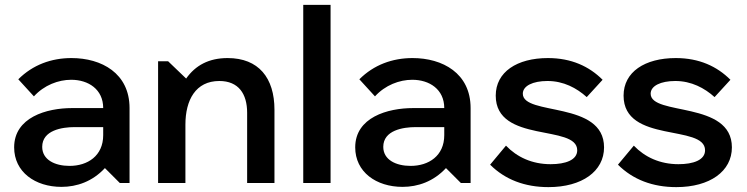

<svg xmlns="http://www.w3.org/2000/svg" viewBox="-20 -750 3060 787"><path d="M232 16C295 16 359 -6 410 -61L471 0H511V-307C511 -450 396 -512 273 -512C190 -512 114 -484 55 -425L119 -355C161 -401 219 -423 272 -423C342 -423 403 -384 403 -307H275C171 -307 38 -269 38 -146C38 -45 124 16 232 16ZM265 -70C205 -70 153 -95 153 -148C153 -216 234 -229 286 -229H403V-196C403 -111 339 -70 265 -70Z M628 0H740V-239C740 -340 782 -418 879 -418C958 -418 993 -365 993 -288V0H1105V-300C1105 -431 1040 -512 913 -512C836 -512 781 -482 743 -428L669 -499H628Z M1223 0H1335V-730H1223Z M1630 16C1693 16 1757 -6 1808 -61L1869 0H1909V-307C1909 -450 1794 -512 1671 -512C1588 -512 1512 -484 1453 -425L1517 -355C1559 -401 1617 -423 1670 -423C1740 -423 1801 -384 1801 -307H1673C1569 -307 1436 -269 1436 -146C1436 -45 1522 16 1630 16ZM1663 -70C1603 -70 1551 -95 1551 -148C1551 -216 1632 -229 1684 -229H1801V-196C1801 -111 1737 -70 1663 -70Z M2228 17C2366 17 2456 -48 2456 -146C2456 -338 2123 -274 2123 -366C2123 -398 2164 -418 2224 -418C2290 -418 2344 -389 2385 -352L2450 -423C2395 -478 2322 -512 2226 -512C2099 -512 2012 -455 2012 -358C2012 -161 2346 -242 2346 -134C2346 -94 2298 -77 2237 -77C2161 -77 2099 -106 2054 -153L1989 -75C2050 -14 2131 17 2228 17Z M2752 17C2890 17 2980 -48 2980 -146C2980 -338 2647 -274 2647 -366C2647 -398 2688 -418 2748 -418C2814 -418 2868 -389 2909 -352L2974 -423C2919 -478 2846 -512 2750 -512C2623 -512 2536 -455 2536 -358C2536 -161 2870 -242 2870 -134C2870 -94 2822 -77 2761 -77C2685 -77 2623 -106 2578 -153L2513 -75C2574 -14 2655 17 2752 17Z"/></svg>

Font: LaHaus Display SemiBold
Style: Regular
Weight: 600
Designer: We are Make, BastardaType, Dalton Maag Ltd
Foundry: BastardaType, Dalton Maag Ltd
Version: Version 3.100;Glyphs 3.3 (3331)